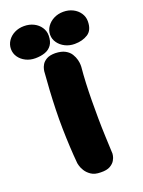

<svg xmlns="http://www.w3.org/2000/svg" viewBox="-232 -905 724 972"><g transform="rotate(-20 130.0 -419.5)"><path d="M137 -5Q105 -5 86 -18Q67 -31 57 -47.5Q47 -64 44 -76.5Q41 -89 41 -89Q37 -132 34.5 -180Q32 -228 31 -279Q30 -330 31.5 -382Q33 -434 36 -485Q39 -536 43 -584Q43 -584 45 -594.5Q47 -605 54.5 -618Q62 -631 79 -641Q96 -651 126 -651Q159 -650 179 -639Q199 -628 209 -611.5Q219 -595 223 -579Q227 -563 227 -552Q227 -541 227 -541Q223 -500 221 -455Q219 -410 218.5 -362.5Q218 -315 218.5 -266Q219 -217 221 -168.5Q223 -120 225 -74Q225 -74 223.5 -63.5Q222 -53 214 -39Q206 -25 188 -14.5Q170 -4 137 -5ZM236 -661Q208 -661 185 -672.5Q162 -684 148 -703.5Q134 -723 134 -747Q134 -771 148 -791Q162 -811 185 -822.5Q208 -834 236 -834Q264 -834 287 -822.5Q310 -811 323.5 -791Q337 -771 337 -747Q337 -699 307.5 -680Q278 -661 236 -661ZM24 -661Q-4 -661 -27 -672.5Q-50 -684 -63.5 -703.5Q-77 -723 -77 -747Q-77 -771 -63.5 -791Q-50 -811 -27 -822.5Q-4 -834 24 -834Q53 -834 76 -822.5Q99 -811 112.5 -791Q126 -771 126 -747Q126 -715 112.5 -696Q99 -677 76 -669Q53 -661 24 -661Z"/></g></svg>

Font: Sour Gummy Black
Style: Regular
Weight: 900
Designer: Stefie Justprince
Foundry: Eifetstype
Version: Version 1.000